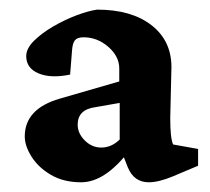

<svg xmlns="http://www.w3.org/2000/svg" viewBox="-20 -371 435 397"><path d="M147.9 5.9Q111.3 5.9 85.2 -9.5Q59.1 -24.9 45.2 -47.1Q31.2 -69.3 31.2 -88.9Q31.2 -146 103.5 -167L226.6 -202.6V-229.5Q226.6 -254.4 203.9 -274.2Q181.2 -293.9 152.8 -293.9Q140.1 -293.9 135 -287.8Q129.9 -281.7 128.9 -266.1L125 -216.8Q85.4 -208.5 59.8 -219.2Q34.2 -230 34.2 -254.9Q34.2 -270.5 50 -286.4Q65.9 -302.2 89.8 -316.2Q113.8 -330.1 138.4 -339.4Q163.1 -348.6 180.7 -351.1Q251.5 -351.1 292.7 -319.3Q334 -287.6 334.5 -233.4L332 -126.5Q332 -85.4 337.9 -72.3L389.6 -63V-28.3L337.4 -6.3Q308.1 5.9 287.6 5.9Q256.8 5.9 244.1 -25.4L230 -61.5L246.6 -58.6Q196.8 5.9 147.9 5.9ZM189.5 -65.9Q210.4 -65.9 227.5 -82.5V-158.2L177.2 -149.4Q140.6 -144.5 140.6 -113.3Q140.6 -95.2 155.3 -80.6Q169.9 -65.9 189.5 -65.9Z"/></svg>

Font: Lateef
Style: Bold
Weight: 700
Designer: SIL International
Foundry: SIL International
Version: Version 4.200